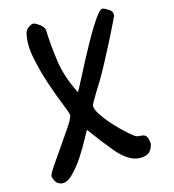

<svg xmlns="http://www.w3.org/2000/svg" viewBox="-20 -430 407 448"><path d="M332 -93Q332 -74 320.5 -67Q309 -60 296 -60Q273 -60 244 -80.5Q215 -101 183 -127Q182 -125 177.5 -105.5Q173 -86 165.5 -63Q158 -40 147 -21Q136 -2 122 -2Q112 -2 106 -9.5Q100 -17 100 -20Q100 -27 107 -46.5Q114 -66 122 -88.5Q130 -111 137 -131Q144 -151 144 -160Q144 -164 128 -185Q112 -206 93 -234.5Q74 -263 58 -295Q42 -327 42 -354Q42 -361 48 -368Q54 -375 59 -375Q65 -375 75.5 -370.5Q86 -366 88 -358Q98 -325 114 -287.5Q130 -250 162 -215Q165 -226 169 -245Q173 -264 178 -286Q183 -308 188.5 -330Q194 -352 199.5 -370Q205 -388 210 -399Q215 -410 220 -410Q225 -410 235.5 -406.5Q246 -403 246 -392Q246 -392 243 -375.5Q240 -359 235 -336Q230 -313 224 -286.5Q218 -260 212 -239Q211 -236 208.5 -228Q206 -220 203.5 -211Q201 -202 199 -194.5Q197 -187 197 -185Q197 -176 211.5 -163.5Q226 -151 244 -139.5Q262 -128 278.5 -120Q295 -112 299 -112Q302 -112 307 -113Q312 -114 315 -114Q323 -114 327.5 -105Q332 -96 332 -93Z"/></svg>

Font: Reenie Beanie
Style: Regular
Weight: 500
Designer: James Grieshaber
Foundry: James Grieshaber
Version: Version 1.000